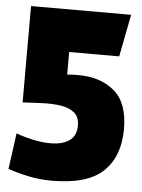

<svg xmlns="http://www.w3.org/2000/svg" viewBox="-53 -762 604 814"><g transform="rotate(5 249.5 -355.0)"><path d="M484 -235Q484 -119 417 -54.5Q350 10 198 10Q145 10 96.5 -0.5Q48 -11 11 -24L32 -177Q75 -161 120 -153Q165 -145 203 -149Q241 -153 264.5 -173Q288 -193 288 -233Q288 -270 265 -288Q242 -306 205.5 -311Q169 -316 126.5 -314Q84 -312 46 -310V-720H472L437 -540H224V-444Q247 -446 271 -446Q366 -446 425 -396Q484 -346 484 -235Z"/></g></svg>

Font: Protest Strike
Style: Regular
Weight: 400
Designer: Octavio Pardo
Foundry: Ashler Design
Version: Version 2.005; ttfautohint (v1.8.4.7-5d5b)